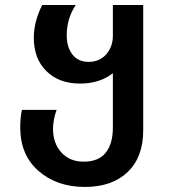

<svg xmlns="http://www.w3.org/2000/svg" viewBox="-20 -740 667 760"><path d="M331.1 -495.1Q374 -495.1 400.4 -524.9Q426.8 -554.7 426.8 -599.1V-720.2H546.9V-224.1Q546.9 -118.2 485.4 -59.1Q423.8 0 315.9 0Q204.6 0 131.8 -64Q60.1 -127 60.1 -235.8Q60.1 -275.9 66.9 -305.2H204.1Q189.9 -265.1 189.9 -230Q189.9 -172.9 222.9 -136.5Q255.9 -100.1 311 -100.1Q370.1 -100.1 398.4 -135.5Q426.8 -170.9 426.8 -234.9V-450.2Q374.5 -409.2 296.9 -409.2Q213.4 -409.2 163.6 -458.5Q113.8 -507.8 113.8 -590.8Q113.8 -653.8 147 -720.2H279.8Q244.1 -666.5 244.1 -600.1Q244.1 -553.7 266.6 -524.4Q289.1 -495.1 331.1 -495.1Z"/></svg>

Font: Miedinger*
Style: Bold
Weight: 700
Version: Version 001.000